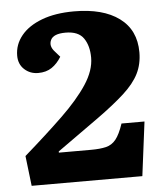

<svg xmlns="http://www.w3.org/2000/svg" viewBox="-52 -761 692 807"><g transform="rotate(-5 294.5 -357.5)"><path d="M36 -550Q36 -597 66.5 -634.5Q97 -672 154 -693.5Q211 -715 290 -715Q412 -715 480.5 -664.5Q549 -614 549 -520Q549 -470 529 -430Q509 -390 464.5 -349.5Q420 -309 349 -258Q278 -207 175 -134V-129H311Q349 -129 374 -135Q399 -141 416 -162Q433 -183 448 -228H545L516 0H49L34 -127Q128 -209 198 -276.5Q268 -344 306.5 -402.5Q345 -461 345 -515Q345 -565 323 -597Q301 -629 247 -629Q196 -629 184 -604Q172 -579 195 -554L216 -530Q199 -502 175.5 -486Q152 -470 118 -470Q84 -470 60 -492Q36 -514 36 -550Z"/></g></svg>

Font: Literata 12pt ExtraBold
Style: Italic
Weight: 800
Italic angle: -2°
Designer: Latin by Veronika Burian and Jose Scaglione. Greek by Irene Vlachou. Cyrillic by Vera Evstafieva
Foundry: TypeTogether
Version: Version 3.002